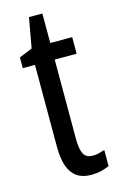

<svg xmlns="http://www.w3.org/2000/svg" viewBox="-107 -705 472 761"><g transform="rotate(-15 129.5 -324.0)"><path d="M197 -62Q209 -62 221 -65Q233 -68 245 -72V-6Q229 1 211 5.5Q193 10 170 10Q135 10 112 -6Q89 -22 78 -53.5Q67 -85 67 -133V-469H17V-513L71 -535L93 -658H148V-537H238V-469H148V-143Q148 -103 158 -82.5Q168 -62 197 -62Z"/></g></svg>

Font: Noto Sans Thai ExtraCondensed
Style: Regular
Weight: 400
Width: 2
Designer: Monotype Design Team
Foundry: Monotype Imaging Inc.
Version: Version 2.002